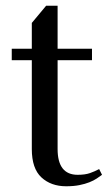

<svg xmlns="http://www.w3.org/2000/svg" viewBox="-20 -640 378 670"><path d="M91 -430H21V-470H91V-560L141 -620H181V-470H301V-430H181V-120Q181 -30 251 -30Q277 -30 294 -36Q311 -42 326 -50L336 -30Q328 -24 317.5 -17Q307 -10 292 -4Q277 2 257 6Q237 10 211 10Q158 10 124.5 -21Q91 -52 91 -120Z"/></svg>

Font: Philosopher
Style: Regular
Weight: 400
Designer: Jovanny Lemonad
Foundry: Jovanny Lemonad
Version: Version 1.000